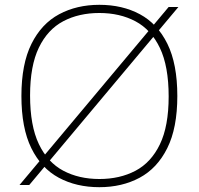

<svg xmlns="http://www.w3.org/2000/svg" viewBox="-20 -769 826 798"><path d="M101.5 0H61L681 -740H721.5ZM393 9Q297.5 9 224.5 -30.2Q151.5 -69.5 110.2 -153.2Q69 -237 69 -370Q69 -503 110.8 -586.8Q152.5 -670.5 225.8 -709.8Q299 -749 393 -749Q488.5 -749 561.5 -709.8Q634.5 -670.5 675.8 -586.8Q717 -503 717 -370Q717 -237 675.2 -153.2Q633.5 -69.5 560.2 -30.2Q487 9 393 9ZM393 -25Q478 -25 543 -59.2Q608 -93.5 644.5 -169Q681 -244.5 681 -368Q681 -493.5 644.5 -569.8Q608 -646 543 -680.5Q478 -715 393 -715Q308 -715 243 -680.8Q178 -646.5 141.5 -571Q105 -495.5 105 -372Q105 -246.5 141.5 -170.2Q178 -94 243 -59.5Q308 -25 393 -25Z"/></svg>

Font: Encode Sans SC Expanded Thin
Style: Regular
Weight: 250
Width: 7
Designer: Multiple Designers
Foundry: Impallari Type
Version: Version 3.002